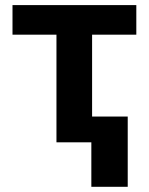

<svg xmlns="http://www.w3.org/2000/svg" viewBox="-20 -550 575 742"><path d="M28.3 -530.3H506.8V-416H335.9V-99.6H473.6V171.9H333V0H198.2V-416H28.3Z"/></svg>

Font: Pretendard
Style: Bold
Weight: 700
Designer: Base glyphs from Inter by Rasmus Andersson; Hangeul glyphs from Noto Sans CJK(Source Han Sans) by Jang Soo-young and Kan
Foundry: Kil Hyung-jin
Version: Version 1.309